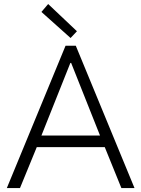

<svg xmlns="http://www.w3.org/2000/svg" viewBox="-20 -951 715 971"><path d="M311.5 -719.7H363.3L660.2 0H593.8L509.8 -207H166L81.1 0H14.6ZM189.5 -890.6 223.6 -930.7 369.1 -793 336.9 -758.8ZM485.8 -265.6 339.8 -632.8H335.9L189.5 -265.6Z"/></svg>

Font: Reddit Sans Fudge Light
Style: Regular
Weight: 300
Designer: Stephen Hutchings
Foundry: Reddit
Version: Version 1.013